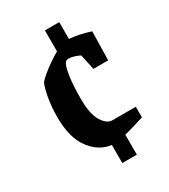

<svg xmlns="http://www.w3.org/2000/svg" viewBox="-162 -665 706 800"><g transform="rotate(-30 191.5 -265.0)"><path d="M187 55V-32Q129 -39 88.5 -92.5Q48 -146 48 -245Q48 -293 55.5 -336Q63 -379 73 -400Q81 -410 99.5 -425.5Q118 -441 140.5 -456.5Q163 -472 184 -484V-585H253V-504Q302 -500 353 -483L350 -345H279L263 -419Q253 -424 238 -429Q223 -434 210 -434Q202 -434 197 -430Q185 -420 178 -374Q171 -328 171 -263Q171 -190 192.5 -155Q214 -120 240 -120H353V-69Q334 -63 307.5 -55Q281 -47 257 -41V55Z"/></g></svg>

Font: Grenze Gotisch SemiBold
Style: Regular
Weight: 600
Designer: Renata Polastri
Foundry: Omnibus-Type
Version: Version 1.001